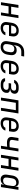

<svg xmlns="http://www.w3.org/2000/svg" viewBox="2610 -3380 780 6040"><g transform="rotate(90 3000.0 -360.0)"><path d="M50 0 137 -550H227L191 -321H423L459 -550H549L462 0H372L410 -239H178L140 0Z M854 10Q757 10 709 -47.5Q661 -105 676 -200L699 -350Q710 -414 743.5 -461Q777 -508 828.5 -534Q880 -560 945 -560Q1043 -560 1091 -502.5Q1139 -445 1123 -350L1108 -253H772L764 -200Q754 -135 779.5 -100.5Q805 -66 866 -66Q971 -66 998 -140H1088Q1069 -71 1005 -30.5Q941 10 854 10ZM783 -321H1031L1035 -350Q1046 -415 1020.5 -450Q995 -485 933 -485Q872 -485 835 -450Q798 -415 787 -350Z M1454 10Q1357 10 1309.5 -47.5Q1262 -105 1278 -205L1318 -455Q1339 -587 1416.5 -658.5Q1494 -730 1617 -730H1757L1742 -640H1602Q1521 -640 1471.5 -592.5Q1422 -545 1408 -455L1398 -390H1400Q1414 -440 1456 -467.5Q1498 -495 1560 -495Q1647 -495 1687 -439Q1727 -383 1711 -285L1698 -205Q1682 -105 1617 -47.5Q1552 10 1454 10ZM1467 -70Q1525 -70 1561.5 -105Q1598 -140 1608 -205L1621 -285Q1632 -350 1606.5 -385Q1581 -420 1523 -420Q1465 -420 1428.5 -385.5Q1392 -351 1381 -285L1368 -205Q1358 -140 1383.5 -105Q1409 -70 1467 -70Z M2054 10Q1957 10 1909 -47.5Q1861 -105 1876 -200L1899 -350Q1910 -414 1943.5 -461Q1977 -508 2028.5 -534Q2080 -560 2145 -560Q2243 -560 2291 -502.5Q2339 -445 2323 -350L2308 -253H1972L1964 -200Q1954 -135 1979.5 -100.5Q2005 -66 2066 -66Q2171 -66 2198 -140H2288Q2269 -71 2205 -30.5Q2141 10 2054 10ZM1983 -321H2231L2235 -350Q2246 -415 2220.5 -450Q2195 -485 2133 -485Q2072 -485 2035 -450Q1998 -415 1987 -350Z M2629 7Q2542 7 2492 -30Q2442 -67 2442 -130H2537Q2539 -105 2567.5 -89Q2596 -73 2642 -73H2689Q2738 -73 2769 -96Q2800 -119 2806 -156Q2812 -196 2789 -219Q2766 -242 2715 -242H2594L2607 -320H2725Q2771 -320 2798.5 -342Q2826 -364 2831 -400Q2837 -437 2816.5 -457Q2796 -477 2751 -477H2701Q2661 -477 2629 -459Q2597 -441 2587 -415H2492Q2505 -457 2537 -489Q2569 -521 2614.5 -539Q2660 -557 2713 -557H2763Q2852 -557 2895 -516.5Q2938 -476 2927 -405Q2920 -356 2883 -324.5Q2846 -293 2787 -289L2786 -285Q2856 -280 2883 -247Q2910 -214 2900 -152Q2889 -79 2828 -36Q2767 7 2676 7Z M3050 0 3137 -550H3549L3462 0H3372L3446 -468H3214L3140 0Z M3854 10Q3757 10 3709 -47.5Q3661 -105 3676 -200L3699 -350Q3710 -414 3743.5 -461Q3777 -508 3828.5 -534Q3880 -560 3945 -560Q4043 -560 4091 -502.5Q4139 -445 4123 -350L4108 -253H3772L3764 -200Q3754 -135 3779.5 -100.5Q3805 -66 3866 -66Q3971 -66 3998 -140H4088Q4069 -71 4005 -30.5Q3941 10 3854 10ZM3783 -321H4031L4035 -350Q4046 -415 4020.5 -450Q3995 -485 3933 -485Q3872 -485 3835 -450Q3798 -415 3787 -350Z M4566 0 4597 -196Q4586 -194 4552 -191.5Q4518 -189 4479 -189Q4373 -188 4325.5 -231.5Q4278 -275 4291 -360L4321 -550H4411L4381 -360Q4374 -313 4401 -291.5Q4428 -270 4495 -270Q4536 -270 4568 -271.5Q4600 -273 4610 -275L4653 -550H4743L4656 0Z M4850 0 4937 -550H5027L4991 -321H5223L5259 -550H5349L5262 0H5172L5210 -239H4978L4940 0Z M5623 10Q5541 10 5501 -45Q5461 -100 5476 -194L5501 -355Q5516 -450 5573.5 -505Q5631 -560 5714 -560Q5776 -560 5811 -529Q5846 -498 5844 -445H5847L5862 -550H5952L5865 0H5775L5792 -105H5790Q5775 -51 5730 -20.5Q5685 10 5623 10ZM5666 -68Q5722 -68 5759.5 -103Q5797 -138 5807 -200L5830 -350Q5840 -412 5813.5 -447Q5787 -482 5731 -482Q5674 -482 5637 -448Q5600 -414 5590 -350L5567 -200Q5557 -136 5583 -102Q5609 -68 5666 -68Z"/></g></svg>

Font: NKDuy Mono
Style: Italic
Weight: 400
Italic angle: -9°
Monospace: yes
Designer: NKDuy
Foundry: NKDuy
Version: Version 2.251; ttfautohint (v1.8.4.7-5d5b)